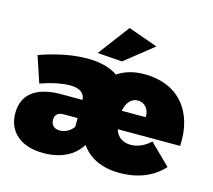

<svg xmlns="http://www.w3.org/2000/svg" viewBox="-111 -915 1179 1061"><g transform="rotate(15 479.0 -384.5)"><path d="M504 -780 369 -601 511 -591 673 -720ZM587 -217 585 -223H942C954 -425 842 -555 650 -555C589 -555 538 -540 497 -512C454 -542 395 -557 322 -557C241 -557 145 -538 51 -504L101 -354C163 -377 227 -389 269 -389C320 -389 349 -370 354 -338L355 -329H228C89 -327 15 -270 15 -162C15 -58 91 11 220 11C322 11 395 -27 436 -93C480 -29 554 8 656 8C763 8 847 -28 905 -92L788 -207C754 -175 715 -158 676 -158C634 -158 600 -178 587 -217ZM717 -327H580C589 -373 613 -405 652 -405C692 -405 720 -372 717 -327ZM275 -225H355V-175C336 -148 306 -133 277 -133C245 -133 226 -151 226 -181C226 -210 244 -225 275 -225Z"/></g></svg>

Font: Montserrat-Arabic Black
Style: Regular
Weight: 900
Designer: Mohamed Gaber
Foundry: Kief Type Foundry
Version: Version 5.008;PS 005.008;hotconv 1.0.88;makeotf.lib2.5.64775